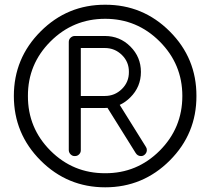

<svg xmlns="http://www.w3.org/2000/svg" viewBox="-20 -799 899 819"><path d="M298.8 -645.5H427.2Q491.2 -645.5 536.1 -600.6Q581.1 -555.7 581.1 -492.2Q581.1 -428.2 535.6 -383.3Q515.1 -362.8 490.7 -351.6L602.1 -172.9Q606.4 -167 606.4 -159.2Q606.4 -148.4 598.6 -140.6Q590.8 -132.8 581.1 -133.3Q566.9 -133.3 558.6 -146.5L438.5 -338.9Q432.6 -338.4 427.2 -338.4H324.7V-159.2Q325.2 -148.4 317.4 -140.6Q309.6 -132.8 298.8 -133.3Q289.1 -132.8 281.2 -140.6Q273.4 -148.4 273.4 -159.2V-620.1Q273.4 -630.9 281.2 -638.2Q289.1 -645.5 298.8 -645.5ZM324.7 -594.2V-389.6H427.2Q469.7 -389.6 500 -419.4Q530.3 -449.2 529.8 -492.2Q530.3 -534.7 500 -564.5Q469.7 -594.2 427.2 -594.2ZM428.7 -718.8Q292 -718.8 195.3 -622.1Q98.6 -525.4 99.1 -389.6Q98.6 -252.9 195.3 -156.2Q292 -59.6 428.7 -60.1Q564.5 -59.6 661.1 -156.2Q757.8 -252.9 757.8 -389.6Q757.8 -525.4 661.1 -622.1Q564.5 -718.8 428.7 -718.8ZM817.9 -389.6Q818.4 -228.5 704.1 -114.3Q589.8 0 428.7 0Q267.6 0 153.3 -114.3Q39.1 -228.5 39.1 -389.6Q39.1 -550.8 153.3 -665Q267.6 -779.3 428.7 -778.8Q589.8 -779.3 704.1 -665Q818.4 -550.8 817.9 -389.6Z"/></svg>

Font: Comfortaa
Style: Regular
Weight: 400
Designer: Johan Aakerlund
Foundry: Johan Aakerlund
Version: Version 2.001; ttfautohint (v1.4.1)